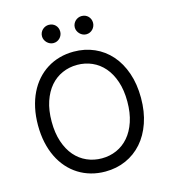

<svg xmlns="http://www.w3.org/2000/svg" viewBox="-133 -1039 1028 1156"><g transform="rotate(-15 380.5 -461.0)"><path d="M701.7 -363.6Q701.7 -277.3 677.7 -208.3Q653.8 -139.2 611 -90.7Q568.2 -42.3 509.4 -16.2Q450.6 9.9 380.7 9.9Q334.2 9.9 292.3 -1.8Q250.4 -13.5 214.7 -35.9Q179 -58.2 150.4 -90.6Q121.8 -122.9 101.6 -164.4Q81.3 -206 70.5 -256Q59.7 -306.1 59.7 -363.6Q59.7 -421.2 70.5 -471.2Q81.3 -521.3 101.6 -562.9Q121.8 -604.4 150.4 -636.7Q179 -669 214.7 -691.4Q250.4 -713.8 292.3 -725.5Q334.2 -737.2 380.7 -737.2Q450.6 -737.2 509.4 -711.3Q568.2 -685.4 611 -636.9Q653.8 -588.4 677.7 -519.2Q701.7 -449.9 701.7 -363.6ZM616.5 -363.6Q616.5 -434.7 598.2 -489Q579.9 -543.3 548.1 -580.1Q516.3 -616.8 473.4 -635.8Q430.4 -654.8 380.7 -654.8Q331.3 -654.8 288.2 -635.8Q245 -616.8 213.2 -580.1Q181.5 -543.3 163.2 -489Q144.9 -434.7 144.9 -363.6Q144.9 -293 163.2 -238.5Q181.5 -183.9 213.2 -147.2Q245 -110.4 288.2 -91.4Q331.3 -72.4 380.7 -72.4Q430.4 -72.4 473.4 -91.4Q516.3 -110.4 548.1 -147.2Q579.9 -183.9 598.2 -238.5Q616.5 -293 616.5 -363.6ZM278.4 -818.2Q267.4 -818.2 257.1 -822.8Q246.8 -827.4 238.8 -835.4Q230.8 -843.4 226.2 -853.7Q221.6 -864 221.6 -875Q221.6 -887.4 226.2 -897.7Q230.8 -908 238.8 -915.7Q246.8 -923.3 257.1 -927.6Q267.4 -931.8 278.4 -931.8Q290.8 -931.8 301.1 -927.6Q311.4 -923.3 319.1 -915.7Q326.7 -908 331 -897.7Q335.2 -887.4 335.2 -875Q335.2 -864 331 -853.7Q326.7 -843.4 319.1 -835.4Q311.4 -827.4 301.1 -822.8Q290.8 -818.2 278.4 -818.2ZM483 -818.2Q471.9 -818.2 461.6 -822.8Q451.3 -827.4 443.4 -835.4Q435.4 -843.4 430.8 -853.7Q426.1 -864 426.1 -875Q426.1 -887.4 430.8 -897.7Q435.4 -908 443.4 -915.7Q451.3 -923.3 461.6 -927.6Q471.9 -931.8 483 -931.8Q495.4 -931.8 505.7 -927.6Q516 -923.3 523.6 -915.7Q531.2 -908 535.5 -897.7Q539.8 -887.4 539.8 -875Q539.8 -864 535.5 -853.7Q531.2 -843.4 523.6 -835.4Q516 -827.4 505.7 -822.8Q495.4 -818.2 483 -818.2Z"/></g></svg>

Font: Fast_Sans-Dotted
Style: Regular
Weight: 400
Version: Version 3.018